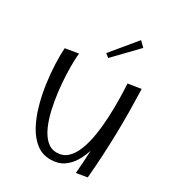

<svg xmlns="http://www.w3.org/2000/svg" viewBox="-243 -1229 1294 1394"><g transform="rotate(30 404.0 -532.0)"><path d="M390 8Q322 8 271.5 -31Q221 -70 185 -135.5Q149 -201 126 -282Q103 -363 91 -447.5Q79 -532 76 -609.5Q73 -687 77 -744L187 -762Q184 -743 182.5 -695.5Q181 -648 183.5 -583.5Q186 -519 194.5 -447.5Q203 -376 218.5 -307Q234 -238 259 -181.5Q284 -125 320 -91.5Q356 -58 404 -58Q457 -58 493 -91.5Q529 -125 551.5 -182.5Q574 -240 586 -312Q598 -384 602 -461.5Q606 -539 605 -614Q604 -689 600 -750L657 -582Q656 -533 653.5 -471Q651 -409 643 -342.5Q635 -276 618 -213.5Q601 -151 571.5 -101Q542 -51 498 -21.5Q454 8 390 8ZM600 0Q609 -104 612.5 -194.5Q616 -285 615.5 -371.5Q615 -458 611 -550.5Q607 -643 600 -750L709 -767Q712 -674 713 -583.5Q714 -493 712 -401Q710 -309 705 -213.5Q700 -118 691 -15ZM386 -840 356 -864 528 -1072 570 -1031Z"/></g></svg>

Font: Marhey Light Light
Style: Regular
Weight: 300
Version: Version 1.000